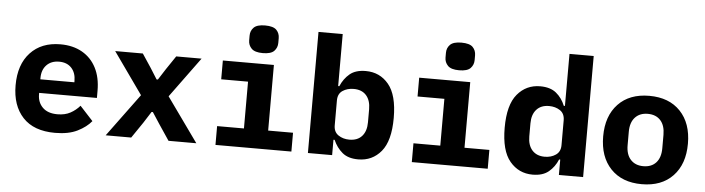

<svg xmlns="http://www.w3.org/2000/svg" viewBox="-47 -954 4294 1169"><g transform="rotate(5 2100.0 -369.5)"><path d="M314 12Q184 12 117 -60Q50 -132 50 -256Q50 -383 117.5 -455.5Q185 -528 301 -528Q378 -528 434 -496Q490 -464 520 -405.5Q550 -347 550 -266V-222H197V-213Q197 -164 228.5 -133Q260 -102 319 -102Q365 -102 398 -120Q431 -138 455 -166L535 -79Q505 -42 451 -15Q397 12 314 12ZM302 -422Q254 -422 225.5 -392.5Q197 -363 197 -313V-305H405V-313Q405 -363 377.5 -392.5Q350 -422 302 -422Z M623 0 816 -262 636 -516H805L860 -433L902 -366H910L953 -433L1009 -516H1164L984 -270L1177 0H1007L942 -97L897 -166H889L845 -97L779 0Z M1532 -582Q1483 -582 1463 -602.5Q1443 -623 1443 -652V-681Q1443 -711 1463 -731Q1483 -751 1532 -751Q1582 -751 1601.5 -731Q1621 -711 1621 -681V-652Q1621 -623 1601.5 -602.5Q1582 -582 1532 -582ZM1294 -115H1458V-401H1294V-516H1606V-115H1758V0H1294Z M1859 -740H2007V-422H2014Q2034 -469 2069.5 -498.5Q2105 -528 2167 -528Q2253 -528 2307 -463Q2361 -398 2361 -258Q2361 -118 2307 -53Q2253 12 2167 12Q2105 12 2069.5 -18Q2034 -48 2014 -94H2007V0H1859ZM2103 -103Q2153 -103 2180 -133.5Q2207 -164 2207 -218V-298Q2207 -352 2180 -382.5Q2153 -413 2103 -413Q2064 -413 2035.5 -394Q2007 -375 2007 -334V-182Q2007 -142 2035.5 -122.5Q2064 -103 2103 -103Z M2732 -582Q2683 -582 2663 -602.5Q2643 -623 2643 -652V-681Q2643 -711 2663 -731Q2683 -751 2732 -751Q2782 -751 2801.5 -731Q2821 -711 2821 -681V-652Q2821 -623 2801.5 -602.5Q2782 -582 2732 -582ZM2494 -115H2658V-401H2494V-516H2806V-115H2958V0H2494Z M3393 -94H3386Q3367 -48 3331 -18Q3295 12 3233 12Q3148 12 3093.5 -53Q3039 -118 3039 -258Q3039 -398 3093.5 -463Q3148 -528 3233 -528Q3295 -528 3331 -498.5Q3367 -469 3386 -422H3393V-740H3541V0H3393ZM3297 -103Q3336 -103 3364.5 -122.5Q3393 -142 3393 -182V-334Q3393 -375 3364.5 -394Q3336 -413 3297 -413Q3248 -413 3220.5 -382.5Q3193 -352 3193 -298V-218Q3193 -164 3220.5 -133.5Q3248 -103 3297 -103Z M3900 12Q3779 12 3710 -60.5Q3641 -133 3641 -258Q3641 -383 3710 -455.5Q3779 -528 3900 -528Q4021 -528 4090 -455.5Q4159 -383 4159 -258Q4159 -133 4090 -60.5Q4021 12 3900 12ZM3900 -98Q3950 -98 3978 -129Q4006 -160 4006 -217V-299Q4006 -356 3978 -387Q3950 -418 3900 -418Q3851 -418 3822.5 -387Q3794 -356 3794 -299V-217Q3794 -160 3822.5 -129Q3851 -98 3900 -98Z"/></g></svg>

Font: Lilex Nerd Font
Style: Bold
Weight: 700
Designer: Mike Abbink, Paul van der Laan, Pieter van Rosmalen, Mikhael Khrustik
Foundry: Mikhael Khrustik
Version: Version 2.400; ttfautohint (v1.8.4.7-5d5b);Nerd Fonts 3.3.0